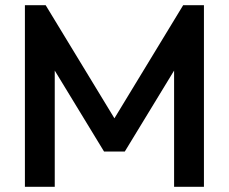

<svg xmlns="http://www.w3.org/2000/svg" viewBox="-20 -720 882 740"><path d="M76 0H191V-448L381 -136H461L651 -448V0H766V-700H686L421 -264L156 -700H76Z"/></svg>

Font: MV Cash Medium
Style: Regular
Weight: 500
Designer: Rodrigo Fuenzalida
Foundry: fragTYPE
Version: Version 1.100;Glyphs 3.1.2 (3151)